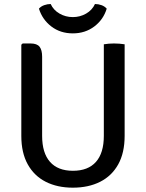

<svg xmlns="http://www.w3.org/2000/svg" viewBox="-20 -898 708 932"><path d="M585 -238.5Q585 -156 553.8 -100Q522.5 -44 466 -15.5Q409.5 13 333.5 13Q258.5 13 202.2 -15.5Q146 -44 114.8 -100Q83.5 -156 83.5 -238.5V-681L90 -687H128.5Q159.5 -687 172 -671.2Q184.5 -655.5 184.5 -622.5V-238.5Q184.5 -155.5 222.8 -112.2Q261 -69 334 -69Q407.5 -69 445.8 -112.2Q484 -155.5 484 -238.5V-683Q495.5 -685 508.5 -686Q521.5 -687 533 -687Q545 -687 559.2 -686Q573.5 -685 585 -683ZM498 -856Q482 -803 437.8 -769.5Q393.5 -736 333.5 -736Q273 -736 229.2 -769.5Q185.5 -803 169 -856Q179 -867.5 194.8 -873Q210.5 -878.5 226 -878.5Q239.5 -849 269 -832Q298.5 -815 333.5 -815Q368.5 -815 398 -832Q427.5 -849 441 -878.5Q457 -878.5 472.5 -873Q488 -867.5 498 -856Z"/></svg>

Font: Signika Negative Light
Style: Regular
Weight: 400
Version: Version 2.001